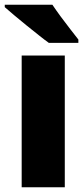

<svg xmlns="http://www.w3.org/2000/svg" viewBox="-30 -786 353 806"><path d="M242 0H61V-553H242ZM190 -766Q204 -745 224.5 -717Q245 -689 265.5 -663Q286 -637 299 -620V-606H175Q158 -618 133 -638Q108 -658 80.5 -680Q53 -702 29 -722.5Q5 -743 -10 -756V-766Z"/></svg>

Font: Noto Sans Gurmukhi UI SemiCondensed Black
Style: Regular
Weight: 900
Width: 4
Designer: Jelle Bosma - Monotype Design Team
Foundry: Monotype Imaging Inc.
Version: Version 2.004; ttfautohint (v1.8.4.7-5d5b)